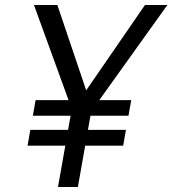

<svg xmlns="http://www.w3.org/2000/svg" viewBox="-20 -743 685 763"><path d="M239.5 -164H89.5L100.5 -227H250.5L260.5 -283H110.5L121.5 -345H252.5L115 -723H208L322.5 -384L556 -723H645L374.5 -345H501.5L490.5 -283H339.5L329.5 -227H480.5L469.5 -164H318.5L289.5 0H210.5Z"/></svg>

Font: JuliaMono
Style: Italic
Weight: 400
Italic angle: -9°
Monospace: yes
Designer: cormullion
Foundry: corm
Version: Version 0.057; ttfautohint (v1.8.4)